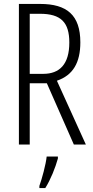

<svg xmlns="http://www.w3.org/2000/svg" viewBox="-20 -734 473 975"><path d="M184 -714H76V0H131V-311H218L355 0H416L269 -324C351 -352 388 -416 388 -519C388 -658 319 -714 184 -714ZM183 -664C289 -664 332 -621 332 -518C332 -407 282 -359 200 -359H131V-664ZM274 71V61H217C213 101 193 174 180 210V221H210C237 178 261 118 274 71Z"/></svg>

Font: Noto Sans Lao ExtraCondensed Light
Style: Regular
Weight: 300
Width: 2
Designer: Monotype Design Team
Foundry: Monotype Imaging Inc.
Version: Version 2.003